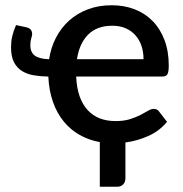

<svg xmlns="http://www.w3.org/2000/svg" viewBox="-20 -538 698 731"><path d="M526.5 -312.5Q526.5 -339.5 518.8 -362.8Q511 -386 496 -403.2Q481 -420.5 458.8 -430.2Q436.5 -440 407.5 -440Q349 -440 315.5 -406.2Q282 -372.5 273 -312.5ZM270 -246.5Q272 -203 283.2 -171.2Q294.5 -139.5 314 -118.5Q333.5 -97.5 360.2 -87.2Q387 -77 420 -77Q451.5 -77 474.5 -84.2Q497.5 -91.5 514.5 -100.2Q531.5 -109 543.5 -116.2Q555.5 -123.5 565.5 -123.5Q578.5 -123.5 585.5 -113.5L616 -74Q586 -38.5 544.2 -20Q502.5 -1.5 457.5 4.5V140.5Q457.5 155.5 448.8 164.2Q440 173 426.5 173H360V3Q318.5 -4.5 283.8 -24Q249 -43.5 223 -75Q197 -106.5 181.8 -149.5Q166.5 -192.5 164 -246.5Q135 -247 109.2 -251.2Q83.5 -255.5 64 -267.5Q44.5 -279.5 33.2 -301.2Q22 -323 22 -359Q22 -380 26.5 -399.5Q31 -419 41 -442.5L81 -434Q94 -430.5 98.2 -423.5Q102.5 -416.5 102.5 -410Q102.5 -403 99 -392Q95.5 -381 95.5 -365.5Q95.5 -338.5 113 -326Q130.5 -313.5 167 -312.5Q173.5 -356.5 193 -394.2Q212.5 -432 243 -459.5Q273.5 -487 314.5 -502.5Q355.5 -518 405.5 -518Q452.5 -518 492.2 -502.8Q532 -487.5 561 -458Q590 -428.5 606.2 -385.8Q622.5 -343 622.5 -288.5Q622.5 -263.5 617.2 -255Q612 -246.5 597.5 -246.5Z"/></svg>

Font: Lato SemiBold
Style: Regular
Weight: 600
Designer: Lukasz Dziedzic with Adam Twardoch and Botio Nikoltchev
Foundry: tyPoland Lukasz Dziedzic
Version: Version 2.015; 2015-08-06; http://www.latofonts.com/